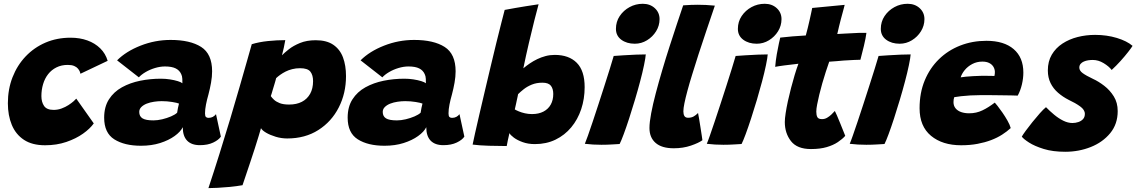

<svg xmlns="http://www.w3.org/2000/svg" viewBox="-20 -742 5848 988"><path d="M462.5 -107Q443.5 -80 407.2 -54.2Q371 -28.5 321.2 -11.5Q271.5 5.5 212 5.5Q145.5 5.5 103.2 -22.5Q61 -50.5 40.8 -99.2Q20.5 -148 20.5 -210.5Q20.5 -283 44.5 -344.5Q68.5 -406 112 -451.8Q155.5 -497.5 214.2 -522.8Q273 -548 343.5 -548Q390.5 -548 429.5 -534Q468.5 -520 495.8 -493.2Q523 -466.5 534 -429L394 -362.5Q393.5 -366 390.8 -373.2Q388 -380.5 381.2 -388.8Q374.5 -397 361.8 -402.5Q349 -408 328.5 -408Q296 -408 270.5 -395.2Q245 -382.5 227.8 -360.5Q210.5 -338.5 201.8 -309.2Q193 -280 193 -247.5Q193 -217 206.8 -196.8Q220.5 -176.5 256 -176.5Q277.5 -176.5 297 -183.8Q316.5 -191 332.2 -201.2Q348 -211.5 358.8 -221Q369.5 -230.5 372.5 -234.5Z M705.5 8Q620.5 8 568.2 -25Q516 -58 516 -136.5Q516 -192.5 540.8 -231Q565.5 -269.5 607.5 -292.8Q649.5 -316 701.2 -326.5Q753 -337 808 -337Q831.5 -337 854.2 -333.5Q877 -330 894.8 -324.5Q912.5 -319 918.5 -313.5Q919 -320.5 918.2 -335.8Q917.5 -351 912.5 -360.5Q904 -380 884 -390Q864 -400 829 -400Q804 -400 777.5 -392Q751 -384 729 -371Q707 -358 694.5 -344L582.5 -431.5Q629 -478 703.5 -507.2Q778 -536.5 858 -536.5Q958.5 -536.5 1015 -500.5Q1071.5 -464.5 1071.5 -375Q1071.5 -347.5 1066 -316.5Q1060.5 -285.5 1052.5 -255.5Q1045 -229.5 1040 -204.2Q1035 -179 1035 -158.5Q1035 -144.5 1039.8 -140Q1044.5 -135.5 1053 -135.5Q1065.5 -135.5 1075 -140.5Q1084.5 -145.5 1091.5 -154.5L1116.5 -39Q1105.5 -22 1077.2 -8.5Q1049 5 1008.5 5Q965.5 5 943 -18.2Q920.5 -41.5 920.5 -87.5Q909 -64 878.5 -42Q848 -20 804 -6Q760 8 705.5 8ZM769.5 -122.5Q790.5 -122.5 814.8 -128.2Q839 -134 860 -143Q881 -152 891.5 -162Q893 -173 895.8 -186.8Q898.5 -200.5 901 -209Q892 -213 866 -217.2Q840 -221.5 812 -221.5Q793 -221.5 772.8 -218.5Q752.5 -215.5 735.2 -208.8Q718 -202 707.2 -191.2Q696.5 -180.5 696.5 -166Q696.5 -143.5 713.2 -133Q730 -122.5 769.5 -122.5Z M1052.5 226Q1080.5 142 1109.2 50.2Q1138 -41.5 1164.8 -131Q1191.5 -220.5 1213.8 -298Q1236 -375.5 1252.2 -432.2Q1268.5 -489 1275.5 -514.5Q1313 -526 1359.2 -530.8Q1405.5 -535.5 1448 -535.5Q1445 -518 1440.5 -496.8Q1436 -475.5 1431 -457.5Q1443 -470 1466 -488.2Q1489 -506.5 1523.8 -520.8Q1558.5 -535 1605 -535Q1661 -535 1695.2 -511.5Q1729.5 -488 1745 -446.5Q1760.5 -405 1760.5 -350.5Q1760.5 -262 1723.2 -189Q1686 -116 1618 -72.8Q1550 -29.5 1458 -29.5Q1428 -29.5 1399 -38.2Q1370 -47 1349.2 -59.2Q1328.5 -71.5 1323 -82.5Q1319.5 -70 1311 -41.8Q1302.5 -13.5 1291 22.2Q1279.5 58 1267.2 94.5Q1255 131 1244.5 162Q1234 193 1228 211Q1196.5 216.5 1162.8 219.8Q1129 223 1099.8 224.5Q1070.5 226 1052.5 226ZM1468 -204Q1506 -204 1533.5 -218.2Q1561 -232.5 1576 -259.5Q1591 -286.5 1591 -324.5Q1591 -355.5 1577.2 -373.2Q1563.5 -391 1524 -391Q1502.5 -391 1483.8 -386.2Q1465 -381.5 1449.8 -373.8Q1434.5 -366 1422.2 -357.2Q1410 -348.5 1401 -340Q1400 -335 1397.2 -325.5Q1394.5 -316 1391 -304.5Q1387.5 -293 1384 -281.5Q1380.5 -270 1378 -261Q1375.5 -252 1373.5 -247.5Q1379.5 -238.5 1390.2 -228.5Q1401 -218.5 1419.5 -211.2Q1438 -204 1468 -204Z M1958.5 8Q1873.5 8 1821.2 -25Q1769 -58 1769 -136.5Q1769 -192.5 1793.8 -231Q1818.5 -269.5 1860.5 -292.8Q1902.5 -316 1954.2 -326.5Q2006 -337 2061 -337Q2084.5 -337 2107.2 -333.5Q2130 -330 2147.8 -324.5Q2165.5 -319 2171.5 -313.5Q2172 -320.5 2171.2 -335.8Q2170.5 -351 2165.5 -360.5Q2157 -380 2137 -390Q2117 -400 2082 -400Q2057 -400 2030.5 -392Q2004 -384 1982 -371Q1960 -358 1947.5 -344L1835.5 -431.5Q1882 -478 1956.5 -507.2Q2031 -536.5 2111 -536.5Q2211.5 -536.5 2268 -500.5Q2324.5 -464.5 2324.5 -375Q2324.5 -347.5 2319 -316.5Q2313.5 -285.5 2305.5 -255.5Q2298 -229.5 2293 -204.2Q2288 -179 2288 -158.5Q2288 -144.5 2292.8 -140Q2297.5 -135.5 2306 -135.5Q2318.5 -135.5 2328 -140.5Q2337.5 -145.5 2344.5 -154.5L2369.5 -39Q2358.5 -22 2330.2 -8.5Q2302 5 2261.5 5Q2218.5 5 2196 -18.2Q2173.5 -41.5 2173.5 -87.5Q2162 -64 2131.5 -42Q2101 -20 2057 -6Q2013 8 1958.5 8ZM2022.5 -122.5Q2043.5 -122.5 2067.8 -128.2Q2092 -134 2113 -143Q2134 -152 2144.5 -162Q2146 -173 2148.8 -186.8Q2151.5 -200.5 2154 -209Q2145 -213 2119 -217.2Q2093 -221.5 2065 -221.5Q2046 -221.5 2025.8 -218.5Q2005.5 -215.5 1988.2 -208.8Q1971 -202 1960.2 -191.2Q1949.5 -180.5 1949.5 -166Q1949.5 -143.5 1966.2 -133Q1983 -122.5 2022.5 -122.5Z M2412 2Q2415.5 -15.5 2424.5 -56Q2433.5 -96.5 2446.5 -152.2Q2459.5 -208 2474.5 -271.8Q2489.5 -335.5 2504.8 -399.8Q2520 -464 2534.2 -522Q2548.5 -580 2559.8 -624.2Q2571 -668.5 2577 -691Q2584 -692.5 2632.2 -701Q2680.5 -709.5 2751.5 -720Q2743 -690 2729.8 -637.2Q2716.5 -584.5 2701.5 -520.5Q2686.5 -456.5 2673 -390.5Q2688.5 -403.5 2706.5 -415.8Q2724.5 -428 2744.8 -437.8Q2765 -447.5 2787.5 -453.5Q2810 -459.5 2834.5 -459.5Q2907.5 -459.5 2948 -418.8Q2988.5 -378 2988.5 -293.5Q2988.5 -233.5 2970.8 -180.2Q2953 -127 2919.5 -86.8Q2886 -46.5 2838.8 -23.5Q2791.5 -0.5 2732.5 -0.5Q2697.5 -0.5 2669.8 -10.5Q2642 -20.5 2624.2 -33.8Q2606.5 -47 2601.5 -57Q2598 -42.5 2593.2 -20Q2588.5 2.5 2587.5 9.5Q2545.5 9.5 2495.5 8Q2445.5 6.5 2412 2ZM2629 -179Q2636 -174.5 2649.8 -168.8Q2663.5 -163 2681.2 -159Q2699 -155 2717.5 -155Q2752 -155 2776.5 -167.8Q2801 -180.5 2814 -203.8Q2827 -227 2827 -258.5Q2827 -285 2814.8 -300.8Q2802.5 -316.5 2771 -316.5Q2740.5 -316.5 2716.2 -306.5Q2692 -296.5 2674.5 -282.5Q2657 -268.5 2646 -257.5Q2645.5 -254 2643.8 -246.2Q2642 -238.5 2640 -228.8Q2638 -219 2635.8 -209Q2633.5 -199 2631.8 -191.2Q2630 -183.5 2629 -179Z M3168.5 -1Q3159.5 -0.5 3132.2 1.2Q3105 3 3075 3Q3053.5 3 3032 1.8Q3010.5 0.5 2989.5 -2Q2994.5 -13 3005 -43Q3015.5 -73 3029.8 -115.2Q3044 -157.5 3059.5 -205.2Q3075 -253 3090.2 -300.2Q3105.5 -347.5 3118 -387.8Q3130.5 -428 3138 -454Q3157.5 -455.5 3189 -457.5Q3220.5 -459.5 3251.8 -460.8Q3283 -462 3303 -462Q3302 -445 3294 -406.5Q3286 -368 3274 -323Q3262 -277.5 3247.2 -228Q3232.5 -178.5 3217.5 -132.5Q3202.5 -86.5 3189.5 -51.5Q3176.5 -16.5 3168.5 -1ZM3246.5 -517Q3205 -517 3177.2 -537.5Q3149.5 -558 3149.5 -593.5Q3149.5 -630.5 3169 -659.5Q3188.5 -688.5 3219.8 -705.5Q3251 -722.5 3287.5 -722.5Q3325 -722.5 3349.5 -700Q3374 -677.5 3374 -643.5Q3374 -610 3356.2 -581.2Q3338.5 -552.5 3309.5 -534.8Q3280.5 -517 3246.5 -517Z M3594.5 -20.5Q3575.5 -6.5 3535.5 7.2Q3495.5 21 3447 21Q3385.5 21 3353.8 -6.5Q3322 -34 3322 -83.5Q3322 -112.5 3330.8 -159Q3339.5 -205.5 3354.5 -262.2Q3369.5 -319 3387.8 -381Q3406 -443 3425.8 -504Q3445.5 -565 3463.5 -619.2Q3481.5 -673.5 3495.5 -714.5Q3536 -717.5 3570 -717.5Q3591.5 -717.5 3612.2 -716.5Q3633 -715.5 3658.5 -713Q3635 -643 3613.5 -580Q3592 -517 3574.2 -461.5Q3556.5 -406 3542 -359.2Q3527.5 -312.5 3517.5 -275.2Q3507.5 -238 3502 -211.2Q3496.5 -184.5 3496.5 -169Q3496.5 -153.5 3502 -144.8Q3507.5 -136 3521 -136Q3537.5 -136 3549.5 -142.8Q3561.5 -149.5 3572 -160.5Q3573.5 -153.5 3577 -133.5Q3580.5 -113.5 3584.2 -89Q3588 -64.5 3591 -45Q3594 -25.5 3594.5 -20.5Z M3796 -1Q3787 -0.5 3759.8 1.2Q3732.5 3 3702.5 3Q3681 3 3659.5 1.8Q3638 0.5 3617 -2Q3622 -13 3632.5 -43Q3643 -73 3657.2 -115.2Q3671.5 -157.5 3687 -205.2Q3702.5 -253 3717.8 -300.2Q3733 -347.5 3745.5 -387.8Q3758 -428 3765.5 -454Q3785 -455.5 3816.5 -457.5Q3848 -459.5 3879.2 -460.8Q3910.5 -462 3930.5 -462Q3929.5 -445 3921.5 -406.5Q3913.5 -368 3901.5 -323Q3889.5 -277.5 3874.8 -228Q3860 -178.5 3845 -132.5Q3830 -86.5 3817 -51.5Q3804 -16.5 3796 -1ZM3874 -517Q3832.5 -517 3804.8 -537.5Q3777 -558 3777 -593.5Q3777 -630.5 3796.5 -659.5Q3816 -688.5 3847.2 -705.5Q3878.5 -722.5 3915 -722.5Q3952.5 -722.5 3977 -700Q4001.5 -677.5 4001.5 -643.5Q4001.5 -610 3983.8 -581.2Q3966 -552.5 3937 -534.8Q3908 -517 3874 -517Z M4329.5 -43Q4315 -26.5 4291.5 -10.8Q4268 5 4234 15Q4200 25 4153 25Q4082 25 4050.2 -15.8Q4018.5 -56.5 4018.5 -114Q4018.5 -131.5 4022.8 -159.5Q4027 -187.5 4034.2 -220.8Q4041.5 -254 4050.5 -288.8Q4059.5 -323.5 4069.2 -356Q4079 -388.5 4088.5 -414Q4051.5 -410 4017.2 -405.5Q3983 -401 3969 -398Q3971.5 -430 3977.2 -462.8Q3983 -495.5 3988.2 -519.2Q3993.5 -543 3995 -548.5Q4025.5 -552 4057.8 -554.8Q4090 -557.5 4126.5 -559.5Q4131.5 -578 4136.5 -597.8Q4141.5 -617.5 4145.5 -636Q4149.5 -654 4153.5 -672.2Q4157.5 -690.5 4159.5 -701L4326.5 -717Q4326 -713.5 4323 -702.8Q4320 -692 4315.8 -676Q4311.5 -660 4306.5 -641.5Q4302.5 -626 4297.8 -607Q4293 -588 4288.5 -567Q4305.5 -568 4327.8 -569.2Q4350 -570.5 4363.5 -571Q4384 -572.5 4399.2 -572.8Q4414.5 -573 4424.8 -573Q4435 -573 4438.5 -573Q4435 -545.5 4425.5 -505.8Q4416 -466 4407.5 -434.5Q4402.5 -434.5 4374.8 -433.5Q4347 -432.5 4321.5 -430.5Q4304 -429 4283.8 -427.2Q4263.5 -425.5 4247 -424.5Q4238.5 -400.5 4229.2 -371.8Q4220 -343 4211.2 -312.8Q4202.5 -282.5 4195.8 -254.5Q4189 -226.5 4184.8 -204Q4180.5 -181.5 4180.5 -167.5Q4180.5 -149.5 4186 -139.2Q4191.5 -129 4210 -129Q4224 -129 4236 -136Q4248 -143 4258 -152.5Q4268 -162 4276 -171Q4279 -166 4286.8 -147.8Q4294.5 -129.5 4303.8 -107Q4313 -84.5 4320.2 -66.2Q4327.5 -48 4329.5 -43Z M4531.5 -1Q4522.5 -0.5 4495.2 1.2Q4468 3 4438 3Q4416.5 3 4395 1.8Q4373.5 0.5 4352.5 -2Q4357.5 -13 4368 -43Q4378.5 -73 4392.8 -115.2Q4407 -157.5 4422.5 -205.2Q4438 -253 4453.2 -300.2Q4468.5 -347.5 4481 -387.8Q4493.5 -428 4501 -454Q4520.5 -455.5 4552 -457.5Q4583.5 -459.5 4614.8 -460.8Q4646 -462 4666 -462Q4665 -445 4657 -406.5Q4649 -368 4637 -323Q4625 -277.5 4610.2 -228Q4595.5 -178.5 4580.5 -132.5Q4565.5 -86.5 4552.5 -51.5Q4539.5 -16.5 4531.5 -1ZM4609.5 -517Q4568 -517 4540.2 -537.5Q4512.5 -558 4512.5 -593.5Q4512.5 -630.5 4532 -659.5Q4551.5 -688.5 4582.8 -705.5Q4614 -722.5 4650.5 -722.5Q4688 -722.5 4712.5 -700Q4737 -677.5 4737 -643.5Q4737 -610 4719.2 -581.2Q4701.5 -552.5 4672.5 -534.8Q4643.5 -517 4609.5 -517Z M5181 -83Q5161.5 -65 5136.5 -49Q5111.5 -33 5080 -21Q5048.5 -9 5010.2 -1.8Q4972 5.5 4926 5.5Q4829.5 5.5 4770.8 -43.2Q4712 -92 4712 -185Q4712 -264.5 4738.5 -328.2Q4765 -392 4811.8 -437.5Q4858.5 -483 4921 -507.5Q4983.5 -532 5056 -532Q5146.5 -532 5196.2 -489.2Q5246 -446.5 5246 -368.5Q5246 -339 5238.5 -307.2Q5231 -275.5 5217 -250Q5209.5 -250.5 5183.8 -251Q5158 -251.5 5125.8 -251.8Q5093.5 -252 5066 -252.5Q5038.5 -253 5027.5 -252.5Q5000.5 -252.5 4974 -251Q4947.5 -249.5 4926 -247Q4904.5 -244.5 4890.5 -242Q4886.5 -232 4886.5 -216.5Q4886.5 -197.5 4897.2 -184.5Q4908 -171.5 4926.2 -165.2Q4944.5 -159 4967 -159Q4986 -159 5002.8 -162.8Q5019.5 -166.5 5035.2 -174Q5051 -181.5 5066.8 -191.5Q5082.5 -201.5 5099 -214Q5101.5 -211.5 5112.8 -197.5Q5124 -183.5 5138 -163.2Q5152 -143 5164.2 -121.5Q5176.5 -100 5181 -83ZM4923.5 -344Q4934.5 -346 4950.8 -347.5Q4967 -349 4987.8 -350.2Q5008.5 -351.5 5033 -352Q5047 -352 5060.2 -351.8Q5073.5 -351.5 5083.2 -351.5Q5093 -351.5 5097 -351Q5098.5 -356 5099 -361.5Q5099.5 -367 5099.5 -372.5Q5099 -387 5091.5 -399Q5084 -411 5070 -418Q5056 -425 5035 -425Q5006.5 -425 4983 -412.5Q4959.5 -400 4944.2 -381.2Q4929 -362.5 4923.5 -344Z M5461.5 39Q5397.5 39 5350.8 24.5Q5304 10 5275.2 -8.5Q5246.5 -27 5238 -39Q5243.5 -49 5258.5 -69.5Q5273.5 -90 5293 -114.2Q5312.5 -138.5 5331.2 -159.5Q5350 -180.5 5362.5 -190.5Q5382 -170.5 5404.5 -151.8Q5427 -133 5451.2 -121Q5475.5 -109 5498.5 -109Q5514.5 -109 5529.2 -114Q5544 -119 5553.2 -129.2Q5562.5 -139.5 5562.5 -156Q5562.5 -177 5538.2 -194.5Q5514 -212 5479.5 -228Q5449 -243.5 5424.5 -264.8Q5400 -286 5386 -314.5Q5372 -343 5372 -379.5Q5372 -426 5392.2 -460.5Q5412.5 -495 5447.2 -517.8Q5482 -540.5 5525.2 -551.5Q5568.5 -562.5 5615.5 -562.5Q5675 -562.5 5727 -546.8Q5779 -531 5808 -506Q5802 -496 5785.2 -474.5Q5768.5 -453 5746.2 -428.2Q5724 -403.5 5700.5 -382Q5686.5 -400.5 5659.2 -417Q5632 -433.5 5603.5 -433.5Q5592.5 -433.5 5580.2 -431.8Q5568 -430 5557.5 -425.5Q5547 -421 5540.5 -413.2Q5534 -405.5 5534 -394Q5534 -378.5 5551.2 -365.8Q5568.5 -353 5604.5 -336Q5633 -323 5662.2 -300.5Q5691.5 -278 5711.5 -245.8Q5731.5 -213.5 5731.5 -170.5Q5731.5 -103.5 5693 -56.8Q5654.5 -10 5593 14.5Q5531.5 39 5461.5 39Z"/></svg>

Font: Grandstander Thin ExtraBold
Style: Italic
Weight: 800
Italic angle: -15°
Version: Version 1.200